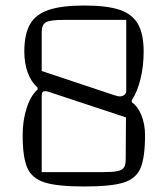

<svg xmlns="http://www.w3.org/2000/svg" viewBox="-20 -660 607 695"><path d="M500 -473Q500 -421 488.5 -374Q477 -327 457 -297V-290Q479 -275 492 -242.5Q505 -210 505 -171Q505 -89 488.5 -51Q472 -13 427 1Q382 15 285 15Q188 15 142 0.5Q96 -14 79 -52Q62 -90 62 -171Q62 -224 76.5 -269Q91 -314 116 -336V-343Q93 -363 80.5 -397Q68 -431 68 -473Q68 -536 88.5 -572Q109 -608 156 -624Q203 -640 285 -640Q367 -640 413 -624.5Q459 -609 479.5 -573Q500 -537 500 -473ZM413 -311Q423 -311 430 -316.5Q437 -322 437 -329V-588H210Q162 -588 146.5 -579.5Q131 -571 131 -543V-403L395 -315Q409 -311 413 -311ZM144 -330Q137 -330 134 -326.5Q131 -323 131 -313V-37H355Q388 -37 405 -40.5Q422 -44 428.5 -53.5Q435 -63 435 -82L436 -235L167 -324Q152 -330 144 -330Z"/></svg>

Font: Changa ExtraLight
Style: Regular
Weight: 275
Designer: Eduardo Rodriguez Tunni
Foundry: Eduardo Rodriguez Tunni
Version: Version 2.002; ttfautohint (v1.5) -l 8 -r 50 -G 200 -x 14 -H